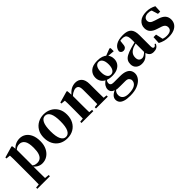

<svg xmlns="http://www.w3.org/2000/svg" viewBox="224 -1771 3244 3244"><g transform="rotate(-45 1846.0 -149.0)"><path d="M36 259V230L144 220H235L337 230V259ZM105 259Q106 215 106.5 171.5Q107 128 107.5 86.5Q108 45 108 10V-314Q108 -364 107.5 -396.5Q107 -429 105 -465L29 -473V-497L233 -556L246 -546L255 -467L257 -462V-75L255 -61V10Q255 44 255.5 85.5Q256 127 256.5 171Q257 215 258 259ZM403 17Q354 17 311 -7Q268 -31 232 -84H220L240 -96Q265 -69 290 -59.5Q315 -50 348 -50Q388 -50 418.5 -71Q449 -92 466.5 -141Q484 -190 484 -273Q484 -393 449 -442.5Q414 -492 354 -492Q324 -492 296 -480Q268 -468 232 -427L217 -441H224Q262 -502 314 -529.5Q366 -557 425 -557Q487 -557 536 -524.5Q585 -492 614 -428.5Q643 -365 643 -274Q643 -184 610.5 -119Q578 -54 523.5 -18.5Q469 17 403 17Z M1000 17Q918 17 855.5 -18.5Q793 -54 758 -119.5Q723 -185 723 -273Q723 -362 760.5 -425.5Q798 -489 861.5 -523Q925 -557 1000 -557Q1077 -557 1140 -523.5Q1203 -490 1241 -426.5Q1279 -363 1279 -273Q1279 -184 1243.5 -119Q1208 -54 1145.5 -18.5Q1083 17 1000 17ZM1000 -18Q1058 -18 1089 -80.5Q1120 -143 1120 -271Q1120 -400 1089 -461.5Q1058 -523 1000 -523Q944 -523 912.5 -461.5Q881 -400 881 -271Q881 -143 912.5 -80.5Q944 -18 1000 -18Z M1350 0V-30L1455 -41H1526L1633 -30V0ZM1418 0Q1419 -26 1419.5 -68Q1420 -110 1420.5 -156Q1421 -202 1421 -236V-316Q1421 -365 1420.5 -397Q1420 -429 1418 -465L1342 -473V-497L1549 -556L1562 -547L1570 -435V-432V-236Q1570 -202 1570.5 -156Q1571 -110 1571.5 -68Q1572 -26 1573 0ZM1697 0V-30L1800 -41H1870L1979 -30V0ZM1763 0Q1764 -26 1764.5 -67.5Q1765 -109 1765.5 -155Q1766 -201 1766 -236V-376Q1766 -437 1747.5 -461.5Q1729 -486 1693 -486Q1663 -486 1620 -462Q1577 -438 1534 -386L1530 -431H1546Q1603 -504 1653 -530.5Q1703 -557 1757 -557Q1827 -557 1870.5 -510.5Q1914 -464 1914 -365V-236Q1914 -201 1914.5 -155Q1915 -109 1916 -67.5Q1917 -26 1918 0Z M2263 259Q2174 259 2123.5 241Q2073 223 2053 193.5Q2033 164 2033 128Q2033 86 2067 51.5Q2101 17 2170 -6L2173 0Q2148 27 2134.5 49Q2121 71 2121 104Q2121 159 2158.5 187.5Q2196 216 2263 216Q2365 216 2415.5 183.5Q2466 151 2466 95Q2466 70 2445.5 46.5Q2425 23 2373 23H2260Q2218 23 2193.5 21.5Q2169 20 2147 13V9Q2063 -16 2063 -90Q2063 -125 2084.5 -160.5Q2106 -196 2162 -232V-241L2181 -232Q2163 -208 2154.5 -190.5Q2146 -173 2146 -150Q2146 -126 2163.5 -112.5Q2181 -99 2221 -99H2367Q2446 -99 2493.5 -80Q2541 -61 2562.5 -27.5Q2584 6 2584 50Q2584 103 2546.5 151Q2509 199 2437 229Q2365 259 2263 259ZM2282 -193Q2207 -193 2157 -217Q2107 -241 2081.5 -281.5Q2056 -322 2056 -374Q2056 -454 2113 -505.5Q2170 -557 2283 -557Q2345 -557 2389.5 -541.5Q2434 -526 2460 -497L2465 -493Q2508 -446 2508 -374Q2508 -322 2482.5 -281.5Q2457 -241 2407.5 -217Q2358 -193 2282 -193ZM2282 -225Q2327 -225 2351.5 -265Q2376 -305 2376 -374Q2376 -447 2351 -486.5Q2326 -526 2283 -526Q2239 -526 2214.5 -486Q2190 -446 2190 -374Q2190 -305 2213.5 -265Q2237 -225 2282 -225ZM2426 -487V-502H2432L2575 -557L2593 -546V-472Z M2781 17Q2718 17 2677 -19Q2636 -55 2636 -118Q2636 -163 2655 -196Q2674 -229 2720 -254.5Q2766 -280 2844 -302Q2883 -313 2933.5 -326Q2984 -339 3024 -349V-323Q2984 -313 2944 -302Q2904 -291 2880 -282Q2828 -260 2800.5 -225.5Q2773 -191 2773 -138Q2773 -93 2794.5 -70.5Q2816 -48 2852 -48Q2866 -48 2883.5 -55Q2901 -62 2924.5 -81Q2948 -100 2980 -136L2997 -81H2959Q2931 -50 2906 -28Q2881 -6 2851.5 5.5Q2822 17 2781 17ZM3064 16Q3010 16 2982.5 -13.5Q2955 -43 2947 -92V-95V-387Q2947 -440 2937.5 -469.5Q2928 -499 2905.5 -511Q2883 -523 2845 -523Q2820 -523 2793.5 -517.5Q2767 -512 2730 -498L2797 -523L2788 -446Q2786 -398 2765.5 -378.5Q2745 -359 2718 -359Q2666 -359 2653 -408Q2661 -477 2723 -517Q2785 -557 2896 -557Q3000 -557 3046 -510Q3092 -463 3092 -357V-91Q3092 -60 3100 -47.5Q3108 -35 3123 -35Q3135 -35 3145 -43Q3155 -51 3168 -71L3186 -58Q3167 -19 3138 -1.5Q3109 16 3064 16Z M3422 17Q3366 17 3319.5 4.5Q3273 -8 3229 -32L3236 -165H3297L3329 -21L3278 -28V-64Q3311 -42 3341 -31.5Q3371 -21 3411 -21Q3470 -21 3501 -42.5Q3532 -64 3532 -106Q3532 -138 3512 -161.5Q3492 -185 3431 -202L3374 -221Q3308 -241 3270.5 -280Q3233 -319 3233 -382Q3233 -458 3290.5 -507.5Q3348 -557 3455 -557Q3504 -557 3544.5 -546Q3585 -535 3628 -513L3622 -390H3568L3525 -528L3570 -512V-482Q3540 -502 3516.5 -511Q3493 -520 3458 -520Q3411 -520 3382.5 -498Q3354 -476 3354 -438Q3354 -409 3374.5 -386.5Q3395 -364 3453 -347L3510 -329Q3589 -305 3624.5 -264.5Q3660 -224 3660 -163Q3660 -108 3631.5 -67.5Q3603 -27 3550 -5Q3497 17 3422 17Z"/></g></svg>

Font: Noto Serif TC ExtraBold
Style: Regular
Weight: 800
Designer: Ryoko NISHIZUKA 西塚涼子 (kana & ideographs); Frank Grießhammer (Latin, Greek & Cyrillic); Wenlong ZHANG 张文龙 (bopomofo); San
Foundry: Adobe
Version: Version 2.002-H1;hotconv 1.1.0;makeotfexe 2.6.0